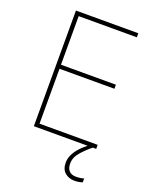

<svg xmlns="http://www.w3.org/2000/svg" viewBox="-168 -806 887 1114"><g transform="rotate(20 275.0 -248.5)"><path d="M488 0H103V-714H488V-689H129V-389H468V-364H129V-25H488ZM375 131Q375 160 389.5 176Q404 192 433 192Q447 192 460 190Q473 188 481 185V209Q473 212 460 214.5Q447 217 431 217Q397 217 373 196.5Q349 176 349 135Q349 111 359.5 87.5Q370 64 392 39.5Q414 15 449 -11L467 0Q433 27 404 60Q375 93 375 131Z"/></g></svg>

Font: Noto Sans Cham Thin
Style: Regular
Weight: 250
Version: Version 2.002